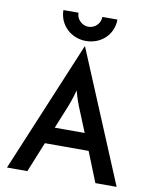

<svg xmlns="http://www.w3.org/2000/svg" viewBox="-89 -868 739 934"><g transform="rotate(10 281.0 -401.0)"><path d="M281.2 -672.9C356.2 -672.9 414.6 -727.8 414.6 -802.1H340.3C340.3 -769.4 313.2 -743.1 281.2 -743.1C250 -743.1 222.2 -769.4 222.2 -802.1H147.9C147.9 -729.2 206.9 -672.9 281.2 -672.9ZM10.4 0H111.1L171.5 -148.6H387.5L447.2 0H552.1L281.9 -646.5H280.6ZM205.6 -231.2 243.8 -325C257.6 -358.3 268.1 -386.1 279.2 -428.5C290.3 -386.1 301.4 -357.6 315.3 -325L353.5 -231.2Z"/></g></svg>

Font: Afacad Medium
Style: Regular
Weight: 500
Designer: Kristian Moeller
Foundry: Dicotype
Version: Version 1.000